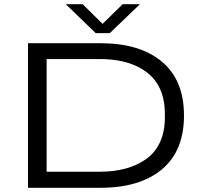

<svg xmlns="http://www.w3.org/2000/svg" viewBox="-20 -891 976 911"><path d="M292 -871.1H372.1L466.8 -777.8L562 -871.1H644L501 -733.9H434.1ZM112.8 0V-686H456.1Q644 -686 748.5 -598.1Q853 -510.3 853 -342.8Q853 -175.3 748.5 -87.6Q644 0 456.1 0ZM201.2 -76.2H453.1Q520 -76.2 574.7 -90.8Q629.4 -105.5 672.1 -135.3Q714.8 -165 738.5 -215.1Q762.2 -265.1 762.2 -332V-354Q762.2 -407.7 746.6 -450.9Q731 -494.1 703.4 -523.7Q675.8 -553.2 636.5 -573Q597.2 -592.8 551.5 -601.8Q505.9 -610.8 453.1 -610.8H201.2Z"/></svg>

Font: Archivo Expanded Light
Style: Regular
Weight: 300
Width: 7
Designer: Hector Gatti
Foundry: Omnibus-Type
Version: Version 2.001